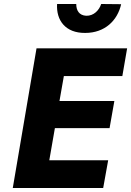

<svg xmlns="http://www.w3.org/2000/svg" viewBox="-20 -942 657 962"><path d="M266 -922C261 -840 308 -776 407 -777C506 -777 569 -840 587 -921L487 -922C477 -891 450 -862 412 -863C376 -865 362 -890 362 -922ZM163 -700 44 0H497L522 -139H227L255 -300H529L553 -436H278L300 -561H593L617 -700H272Z"/></svg>

Font: Jost*
Style: Bold Italic
Weight: 700
Italic angle: -10°
Version: Version 3.7